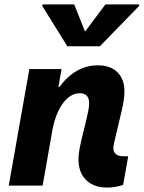

<svg xmlns="http://www.w3.org/2000/svg" viewBox="-20 -838 649 867"><path d="M464 9Q403.5 9 369 -25Q334.5 -59 334.5 -118Q334.5 -137.5 337.8 -157.2Q341 -177 347.5 -205L371 -302Q376.5 -324.5 379.5 -341.5Q382.5 -358.5 382.5 -372.5Q382.5 -394.5 371.8 -405.8Q361 -417 339.5 -417Q311 -417 286.2 -395.8Q261.5 -374.5 243.2 -336.2Q225 -298 216 -247L172.5 0H19.5L112.5 -526H258L239.5 -421.5L221 -445H248Q320.5 -543 422 -543Q479.5 -543 510.8 -511.2Q542 -479.5 542 -425.5Q542 -404.5 538.2 -381.8Q534.5 -359 528 -331.5L500.5 -215.5Q495.5 -195 493.8 -185.8Q492 -176.5 492 -170Q492 -132.5 537.5 -132.5H559L536 -3Q500 9 464 9ZM284 -629 171 -811 172 -818H315L374 -670.5H345.5L456 -818H609L608 -811L431 -629Z"/></svg>

Font: Google Sans Code
Style: Italic
Weight: 400
Italic angle: -10°
Monospace: yes
Designer: Google Sans Code Authors
Foundry: Google LLC
Version: Version 6.000